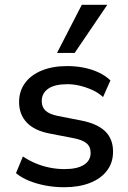

<svg xmlns="http://www.w3.org/2000/svg" viewBox="-20 -776 538 805"><path d="M249 9Q209 9 171.5 2Q134 -5 102 -18Q70 -31 47 -50L76 -120Q101 -103 130 -91Q159 -79 189.5 -73Q220 -67 250 -67Q304 -67 332 -85Q360 -103 360 -135Q360 -161 342.5 -175.5Q325 -190 287 -197L189 -216Q125 -228 92.5 -262Q60 -296 60 -348Q60 -394 85 -428Q110 -462 155.5 -480.5Q201 -499 262 -499Q297 -499 330.5 -492.5Q364 -486 393 -472.5Q422 -459 443 -439L412 -369Q393 -387 367.5 -398.5Q342 -410 315.5 -416.5Q289 -423 263 -423Q209 -423 182 -404Q155 -385 155 -352Q155 -327 171 -312Q187 -297 222 -290L319 -271Q387 -258 420.5 -226Q454 -194 454 -140Q454 -94 428.5 -60.5Q403 -27 357 -9Q311 9 249 9ZM219 -554 323 -756H430L293 -554Z"/></svg>

Font: Nunito Sans 11pt SemiBold
Style: Regular
Weight: 600
Version: Version 3.101;gftools[0.9.27]